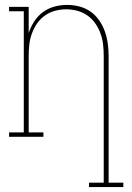

<svg xmlns="http://www.w3.org/2000/svg" viewBox="-20 -558 540 783"><path d="M343 205V187H403V-330Q403 -353 400.5 -376Q398 -399 390 -421Q382 -443 369 -462Q356 -481 337 -494.5Q318 -508 295.5 -514Q273 -520 250 -520Q227 -520 204.5 -514Q182 -508 163 -494.5Q144 -481 131 -462Q118 -443 110 -421Q102 -399 99.5 -376Q97 -353 97 -330V-18H157V0H17V-18H77V-512H17V-530H97V-423Q105 -448 119.5 -470.5Q134 -493 155 -508.5Q176 -524 201.5 -531Q227 -538 254 -538Q279 -538 304 -531.5Q329 -525 349.5 -510.5Q370 -496 384.5 -475Q399 -454 407.5 -430Q416 -406 419.5 -380.5Q423 -355 423 -330V187H483V205Z"/></svg>

Font: Iosevka Slab Thin
Style: Regular
Weight: 100
Monospace: yes
Designer: Belleve Invis
Foundry: Belleve Invis
Version: Version 11.1.0; ttfautohint (v1.8.3)